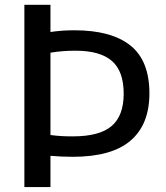

<svg xmlns="http://www.w3.org/2000/svg" viewBox="-20 -760 674 780"><path d="M79 0V-740.5H185V-630Q204.5 -633 229 -635Q253.5 -637 282 -637Q432.5 -637 509.8 -575.2Q587 -513.5 587 -380.5Q587 -254.5 510.5 -188.8Q434 -123 275.5 -123Q251.5 -123 230 -124Q208.5 -125 185 -127V0ZM276 -206Q384.5 -206 433.5 -248Q482.5 -290 482.5 -379Q482.5 -471 434.5 -512.5Q386.5 -554 287.5 -554Q258.5 -554 233.8 -552Q209 -550 185 -546V-211.5Q207.5 -208.5 229.2 -207.2Q251 -206 276 -206Z"/></svg>

Font: Encode Sans SC Medium
Style: Regular
Weight: 500
Version: Version 3.002